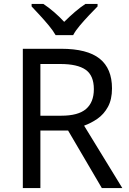

<svg xmlns="http://www.w3.org/2000/svg" viewBox="-20 -964 662 984"><path d="M294 -714Q427 -714 490.5 -663.5Q554 -613 554 -511Q554 -454 533 -416Q512 -378 479.5 -355.5Q447 -333 411 -320L607 0H502L329 -295H187V0H97V-714ZM289 -636H187V-371H294Q381 -371 421 -405.5Q461 -440 461 -507Q461 -577 419 -606.5Q377 -636 289 -636ZM265 -784Q252 -807 230 -833.5Q208 -860 184 -886Q160 -912 142 -931V-944H202Q228 -927 256 -903Q284 -879 309 -852Q336 -879 364 -903Q392 -927 418 -944H480V-931Q461 -912 436.5 -886Q412 -860 389.5 -833.5Q367 -807 355 -784Z"/></svg>

Font: Noto Sans Tangsa
Style: Regular
Weight: 400
Designer: David Williams
Foundry: Google LLC
Version: Version 1.504